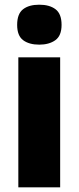

<svg xmlns="http://www.w3.org/2000/svg" viewBox="-20 -797 336 817"><path d="M53 -691Q53 -645 78.5 -626Q104 -607 147 -607Q189 -607 215.5 -626Q242 -645 242 -691Q242 -738 216.5 -757.5Q191 -777 147 -777Q103 -777 78 -757.5Q53 -738 53 -691ZM58 -553V0H236V-553Z"/></svg>

Font: Noto Sans UI SemiCondensed Black
Style: Regular
Weight: 900
Width: 4
Designer: Monotype Design Team
Foundry: Monotype Imaging Inc.
Version: 1.001